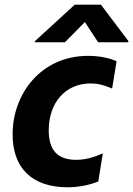

<svg xmlns="http://www.w3.org/2000/svg" viewBox="-20 -792 571 823"><path d="M258.2 -610.8 343.8 -697.4 400.6 -610.8H529.5L530.5 -615.8L412.6 -772H300.4L130 -615.8L128.9 -610.8ZM269.5 10.7C312.9 10.7 359.7 2.8 401.3 -14.2L420.8 -134.6C380.7 -116.8 344.8 -106.9 306.5 -106.9C224.4 -106.9 188.9 -150.6 188.9 -233.3C188.9 -349.8 258.2 -434.3 369 -434.3C398.1 -434.3 423.7 -428.3 460.6 -412.6L479.8 -529.8C444.6 -544.7 402.3 -552.6 357.6 -552.6C155.2 -552.6 33.7 -388.8 34.1 -215.9C33.7 -74.2 115.1 10.7 269.5 10.7Z"/></svg>

Font: TID UI
Style: Bold Italic
Weight: 700
Italic angle: -9.39999°
Designer: The TID Project Authors
Foundry: Bakken & Bæck
Version: Version 1.001;hotconv 1.0.109;makeotfexe 2.5.65596